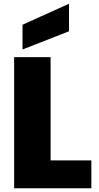

<svg xmlns="http://www.w3.org/2000/svg" viewBox="-20 -1012 531 1032"><path d="M252 -150H471V0H56V-705H252ZM351 -844 101 -746V-879L351 -992Z"/></svg>

Font: DVN-Poppins ExtBd
Style: Regular
Weight: 800
Designer: Ninad Kale (Devanagari), Jonny Pinhorn (Latin)
Foundry: Indian Type Foundry
Version: 4.004